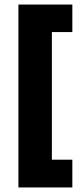

<svg xmlns="http://www.w3.org/2000/svg" viewBox="-20 -723 355 844"><path d="M61 101V-689H208V101ZM61 101V-21H298V101ZM61 -582V-703H298V-582Z"/></svg>

Font: Bricolage Grotesque 96pt ExtraBold SemiCondensed ExtraBold
Style: Regular
Weight: 800
Width: 4
Version: Version 1.001;gftools[0.9.33.dev8+g029e19f]